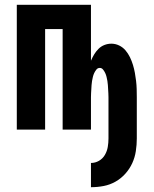

<svg xmlns="http://www.w3.org/2000/svg" viewBox="-20 -540 640 800"><path d="M359 240V139Q377 139 392.5 130Q408 121 417 105.5Q426 90 429 72.5Q432 55 432 37V-135Q432 -143 431.5 -151.5Q431 -160 430.5 -168.5Q430 -177 429.5 -185.5Q429 -194 427.5 -202.5Q426 -211 424 -219.5Q422 -228 418.5 -235.5Q415 -243 409.5 -250Q404 -257 396 -257Q387 -257 381.5 -250Q376 -243 372.5 -235.5Q369 -228 367 -219.5Q365 -211 363.5 -202.5Q362 -194 361.5 -185.5Q361 -177 360.5 -168.5Q360 -160 359.5 -151.5Q359 -143 359 -135V0H241V-419H168V0H50V-520H359V-287Q365 -301 372.5 -313.5Q380 -326 390.5 -336.5Q401 -347 415 -352.5Q429 -358 444 -358Q461 -358 476.5 -350.5Q492 -343 503 -330Q514 -317 521.5 -301.5Q529 -286 534 -269.5Q539 -253 542 -236.5Q545 -220 547 -203Q549 -186 549.5 -169Q550 -152 550 -135V37Q550 63 546 89.5Q542 116 531 140Q520 164 502 184Q484 204 461 217Q438 230 412 235Q386 240 359 240Z"/></svg>

Font: R Plex Mono
Style: Bold
Weight: 700
Monospace: yes
Designer: Belleve Invis
Foundry: Belleve Invis
Version: Version 31.8.0